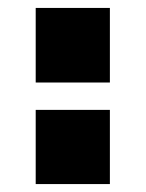

<svg xmlns="http://www.w3.org/2000/svg" viewBox="-20 -464 367 484"><path d="M257 -444V-256H70V-444ZM70 -187H257V0H70Z"/></svg>

Font: Clickuper
Style: Bold
Weight: 700
Designer: Denis Ignatov
Foundry: Denis Ignatov
Version: Version 1.10 April 16, 2021